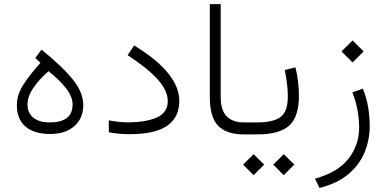

<svg xmlns="http://www.w3.org/2000/svg" viewBox="-20 -658 1893 940"><path d="M183.1 -415Q282.7 -335 335.2 -270.5Q387.7 -206.1 387.7 -143.6Q387.7 -79.1 344 -40.5Q300.3 -2 225.1 -2Q147.9 -2 105.2 -38.1Q62.5 -74.2 62.5 -143.6Q62.5 -192.9 93.5 -241.9Q124.5 -291 178.2 -350.6L152.8 -374ZM217.8 -309.6Q170.4 -268.1 142.6 -226.8Q114.7 -185.5 114.7 -146Q114.7 -105.5 143.1 -82Q171.4 -58.6 224.6 -58.6Q278.3 -58.6 306.9 -80.3Q335.4 -102.1 335.4 -146.5Q335.4 -184.6 303.2 -225.8Q271 -267.1 217.8 -309.6Z M512.7 -68.8Q538.6 -64 561.3 -61.5Q584 -59.1 605 -59.1Q694.8 -59.1 748 -83Q801.3 -106.9 801.3 -163.1Q801.3 -215.8 750 -271.5Q698.7 -327.1 605 -387.7L636.7 -435.5Q750 -366.2 804 -298.3Q857.9 -230.5 857.9 -164.6Q857.9 -84.5 799.3 -42.7Q740.7 -1 611.3 -1Q585 -1 559.8 -3.7Q534.7 -6.3 512.7 -10.3Z M1187.5 0H1172.9Q1089.8 0 1048.6 -41.5Q1007.3 -83 1007.3 -183.1V-637.7H1060.5V-182.6Q1060.5 -116.7 1090.6 -87.6Q1120.6 -58.6 1172.9 -58.6H1187.5Z M1426.3 -328.1Q1435.5 -293.5 1439.5 -256.8Q1443.4 -220.2 1443.4 -188.5Q1443.4 -85.9 1395.8 -43Q1348.1 0 1240.7 0H1168V-58.6H1240.7Q1314.9 -58.6 1352.1 -84.2Q1389.2 -109.9 1389.2 -187Q1389.2 -213.9 1385 -248.3Q1380.9 -282.7 1374 -315.4ZM1317.9 147.9 1369.1 96.7 1420.9 147.9 1369.1 199.7ZM1170.4 147.9 1221.7 96.7 1273.4 147.9 1221.7 199.7Z M1651.9 -406.2 1706.1 -460 1760.3 -406.2 1706.1 -352.1ZM1756.3 -224.1Q1774.9 -178.7 1782.5 -132.3Q1790 -85.9 1790 -40.5Q1790 26.9 1764.9 87.9Q1739.7 148.9 1685.5 194.6Q1631.3 240.2 1544.4 262.2L1522 216.8Q1635.7 185.1 1687 117.9Q1738.3 50.8 1738.3 -32.7Q1738.3 -73.2 1730.5 -117.2Q1722.7 -161.1 1705.1 -205.6Z"/></svg>

Font: Vazir Thin FD
Style: Thin-FD
Weight: 100
Designer: Saber Rastikerdar
Foundry: Saber Rastikerdar
Version: Version 30.0.0